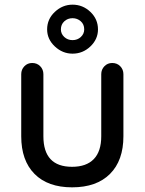

<svg xmlns="http://www.w3.org/2000/svg" viewBox="-20 -794 620 823"><path d="M509 -476V-210Q509 -106 451.5 -48.5Q394 9 289 9Q185 9 128 -48.5Q71 -106 71 -210V-476Q71 -496 84.5 -510Q98 -524 118 -524Q139 -524 152.5 -510Q166 -496 166 -476V-210Q166 -79 289 -79Q350 -79 382 -112Q414 -145 414 -210V-476Q414 -496 427.5 -510Q441 -524 461 -524Q482 -524 495.5 -510Q509 -496 509 -476ZM182 -668Q182 -712 215 -743Q248 -774 291 -774Q335 -774 367.5 -743Q400 -712 400 -668Q400 -626 367.5 -595Q335 -564 291 -564Q248 -564 215 -595Q182 -626 182 -668ZM341 -668Q341 -690 326 -703Q311 -716 291 -716Q270 -716 255.5 -702.5Q241 -689 241 -668Q241 -649 255.5 -635.5Q270 -622 291 -622Q312 -622 326.5 -635.5Q341 -649 341 -668Z"/></svg>

Font: Quicksand Medium
Style: Regular
Weight: 500
Designer: Andrew Paglinawan
Foundry: Andrew Paglinawan
Version: Version 3.000